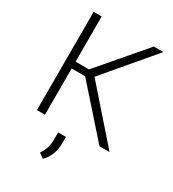

<svg xmlns="http://www.w3.org/2000/svg" viewBox="-224 -834 1087 1203"><g transform="rotate(30 319.5 -232.5)"><path d="M249 -334.5H151.4V0H93.3V-710.9H151.4V-383.8H248.5L528.3 -710.9H597.7L301.3 -361.3L618.7 0H545.9ZM334.5 105Q334.5 146 319.8 182.9Q305.2 219.7 277.8 246.1L243.2 220.7Q261.7 192.4 270 166.3Q278.3 140.1 278.3 106V54.7H334.5Z"/></g></svg>

Font: Roboto Web
Style: Light
Weight: 300
Designer: Google
Version: Version 1.200310; 2013